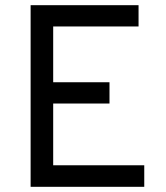

<svg xmlns="http://www.w3.org/2000/svg" viewBox="-20 -720 639 740"><path d="M98 0V-700H514V-618H185V-403H402V-321H185V-83H536V0Z"/></svg>

Font: Overpass
Style: Regular
Weight: 400
Designer: Delve Withrington, Thomas Jockin
Foundry: Delve Fonts
Version: Version 3.000;DELV;Overpass